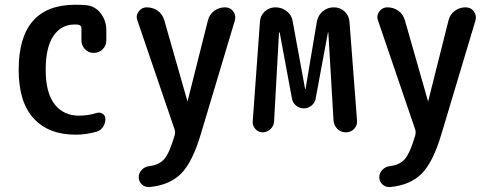

<svg xmlns="http://www.w3.org/2000/svg" viewBox="-20 -550 2040 798"><path d="M294.9 9.8Q181.6 9.8 119.6 -58.1Q57.6 -126 57.6 -259.8Q57.6 -529.3 292 -530.3Q325.2 -530.3 339.8 -528.3Q376 -524.4 398.9 -494.1Q421.9 -463.9 421.9 -424.8V-382.8Q421.9 -360.4 406.7 -345.2Q391.6 -330.1 369.6 -330.1Q347.7 -330.1 333 -345.7Q318.4 -361.3 318.4 -382.8V-433.6Q318.4 -444.3 305.7 -447.3Q300.8 -448.2 290 -448.2Q234.4 -448.2 202.1 -400.9Q169.9 -353.5 169.9 -259.8Q169.9 -164.1 207 -116.7Q244.1 -69.3 307.6 -69.3Q346.7 -69.3 379.9 -80.1Q393.6 -85 405.8 -77.6Q418 -70.3 418 -55.7Q418 -37.1 407.7 -22Q397.5 -6.8 378.9 -2Q336.9 9.8 294.9 9.8Z M706.1 -10.7 550.8 -465.8Q543.9 -485.4 556.6 -502.4Q569.3 -519.5 589.8 -519.5Q616.2 -519.5 636.2 -504.9Q656.2 -490.2 663.1 -464.8L758.8 -129.9V-128.9L759.8 -129.9L843.8 -463.9Q849.6 -489.3 869.6 -504.4Q889.6 -519.5 915 -519.5Q937.5 -519.5 949.7 -502.4Q961.9 -485.4 956.1 -464.8L815.4 4.9Q780.3 124 732.4 171.9Q684.6 219.7 600.6 227.5Q583 228.5 569.8 216.8Q556.6 205.1 556.6 186.5Q556.6 168.9 569.3 155.8Q582 142.6 599.6 140.6Q642.6 135.7 664.1 109.4Q685.5 83 706.1 11.7Q709 0 706.1 -10.7Z M1071.3 0Q1053.7 0 1041.5 -13.7Q1029.3 -27.3 1030.3 -44.9L1060.5 -460.9Q1062.5 -486.3 1081.1 -502.9Q1099.6 -519.5 1125 -519.5Q1151.4 -519.5 1171.9 -503.4Q1192.4 -487.3 1196.3 -461.9L1248 -180.7Q1248 -179.7 1249 -179.7Q1250 -179.7 1250 -180.7L1296.9 -460Q1301.8 -486.3 1321.3 -502.9Q1340.8 -519.5 1367.2 -519.5Q1393.6 -519.5 1412.1 -502.4Q1430.7 -485.4 1432.6 -459L1463.9 -48.8Q1465.8 -29.3 1452.1 -14.6Q1438.5 0 1418 0Q1396.5 0 1382.3 -14.2Q1368.2 -28.3 1366.2 -48.8L1344.7 -414.1Q1344.7 -415 1343.8 -415Q1342.8 -415 1342.8 -414.1L1292 -140.6Q1289.1 -123 1274.9 -111.3Q1260.7 -99.6 1242.7 -99.6Q1224.6 -99.6 1210.4 -111.3Q1196.3 -123 1193.4 -140.6L1142.6 -414.1Q1142.6 -415 1140.6 -415Q1139.6 -415 1139.6 -414.1L1119.1 -44.9Q1118.2 -26.4 1104 -13.2Q1089.8 0 1071.3 0Z M1706.1 -10.7 1550.8 -465.8Q1543.9 -485.4 1556.6 -502.4Q1569.3 -519.5 1589.8 -519.5Q1616.2 -519.5 1636.2 -504.9Q1656.2 -490.2 1663.1 -464.8L1758.8 -129.9V-128.9L1759.8 -129.9L1843.8 -463.9Q1849.6 -489.3 1869.6 -504.4Q1889.6 -519.5 1915 -519.5Q1937.5 -519.5 1949.7 -502.4Q1961.9 -485.4 1956.1 -464.8L1815.4 4.9Q1780.3 124 1732.4 171.9Q1684.6 219.7 1600.6 227.5Q1583 228.5 1569.8 216.8Q1556.6 205.1 1556.6 186.5Q1556.6 168.9 1569.3 155.8Q1582 142.6 1599.6 140.6Q1642.6 135.7 1664.1 109.4Q1685.5 83 1706.1 11.7Q1709 0 1706.1 -10.7Z"/></svg>

Font: Rounded-X Mgen+ 1mn medium
Style: Regular
Weight: 500
Designer: [Source Han Sans]
Ryoko NISHIZUKA  (kana & ideographs); Paul D. Hunt (Latin, Greek & Cyrillic); Wenlong ZHANG  (bopomofo
Version: Version 1.059.20150602